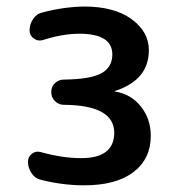

<svg xmlns="http://www.w3.org/2000/svg" viewBox="-20 -550 540 580"><path d="M225.6 -72.3Q324.2 -72.3 325.2 -148.4Q325.2 -232.4 172.9 -233.4Q157.2 -233.4 146 -244.6Q134.8 -255.9 134.8 -272Q134.8 -288.1 146 -298.8Q157.2 -309.6 172.9 -309.6Q252.9 -310.5 286.1 -328.6Q319.3 -346.7 319.3 -385.7Q319.3 -447.3 221.7 -448.2Q168.9 -448.2 108.4 -428.7Q93.8 -424.8 81.5 -434.1Q69.3 -443.4 69.3 -458Q69.3 -476.6 80.1 -492.7Q90.8 -508.8 109.4 -512.7Q172.9 -529.3 234.4 -530.3Q325.2 -530.3 377.4 -492.2Q429.7 -454.1 429.7 -398.4Q429.7 -308.6 328.1 -275.4Q326.2 -275.4 326.2 -274.4Q326.2 -273.4 328.1 -273.4Q376 -265.6 405.8 -228Q435.5 -190.4 435.5 -139.6Q435.5 -70.3 383.3 -30.3Q331.1 9.8 234.4 9.8Q168.9 9.8 103.5 -6.8Q85.9 -10.7 75.2 -26.9Q64.5 -43 64.5 -61.5Q64.5 -76.2 76.2 -85.4Q87.9 -94.7 102.5 -90.8Q168 -72.3 225.6 -72.3Z"/></svg>

Font: Rounded Mgen+ 1mn medium
Style: Regular
Weight: 500
Designer: [Source Han Sans]
Ryoko NISHIZUKA  (kana & ideographs); Paul D. Hunt (Latin, Greek & Cyrillic); Wenlong ZHANG  (bopomofo
Version: Version 1.059.20150602